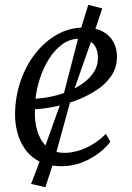

<svg xmlns="http://www.w3.org/2000/svg" viewBox="-20 -680 546 797"><path d="M438 -91.5Q424 -71.5 394.5 -47.8Q365 -24 324 -7Q283 10 235 10Q182.5 10 145.2 -8.8Q108 -27.5 85 -59.5Q62 -91.5 51.8 -131Q41.5 -170.5 42.5 -211.5Q44 -281.5 66 -345Q88 -408.5 126.8 -458Q165.5 -507.5 216.8 -536.5Q268 -565.5 328.5 -565.5Q375 -565.5 405.2 -549.8Q435.5 -534 450.5 -506.5Q465.5 -479 465.5 -444.5Q465.5 -398.5 440.8 -363.2Q416 -328 376 -302.8Q336 -277.5 289.8 -261Q243.5 -244.5 200 -236Q156.5 -227.5 125.5 -227Q123 -198 128 -166.2Q133 -134.5 146.8 -107Q160.5 -79.5 185 -62.5Q209.5 -45.5 247 -45.5Q274.5 -45.5 304 -54Q333.5 -62.5 363.2 -80Q393 -97.5 419.5 -124.5ZM311 -519.5Q270.5 -519.5 238.2 -495.8Q206 -472 182.8 -434.5Q159.5 -397 145.5 -353.8Q131.5 -310.5 127.5 -270.5Q160.5 -272 196.2 -279.8Q232 -287.5 265.8 -301.8Q299.5 -316 326.8 -336Q354 -356 370.2 -381.8Q386.5 -407.5 386.5 -438.5Q386.5 -478.5 366.2 -499Q346 -519.5 311 -519.5ZM168.5 97 109 83.5 152 -29 243.5 -285.5 309 -539 346.5 -660 404.5 -645 366 -530.5 276.5 -276 205.5 -17.5Z"/></svg>

Font: Merriweather 24pt Light
Style: Italic
Weight: 300
Italic angle: -7.8°
Version: Version 2.101